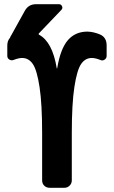

<svg xmlns="http://www.w3.org/2000/svg" viewBox="-20 -890 540 910"><path d="M454.1 -726.6Q485.4 -712.9 485.4 -674.8V-625Q485.4 -613.3 475.1 -606.9Q464.8 -600.6 454.1 -606.4Q431.6 -615.2 415 -615.2Q383.8 -615.2 364.3 -586.4Q344.7 -557.6 332.5 -477.5Q320.3 -397.5 320.3 -259.8V-35.2Q320.3 -20.5 310.1 -10.3Q299.8 0 285.2 0H214.8Q200.2 0 189.9 -9.8Q179.7 -19.5 179.7 -35.2V-259.8Q179.7 -396.5 167.5 -477.1Q155.3 -557.6 135.7 -586.4Q116.2 -615.2 85 -615.2Q68.4 -615.2 45.9 -606.4Q35.2 -601.6 24.9 -607.4Q14.6 -613.3 14.6 -625V-674.8Q14.6 -696.3 27.3 -710.9Q29.3 -713.9 31.2 -719.7L32.2 -720.7L97.7 -838.9Q115.2 -870.1 150.4 -870.1H259.8Q269.5 -870.1 273.9 -860.8Q278.3 -851.6 271.5 -843.8L165 -732.4Q161.1 -728.5 165 -725.6Q228.5 -691.4 249 -566.4Q249 -565.4 250 -565.4Q251 -565.4 251 -566.4Q266.6 -659.2 301.8 -699.7Q336.9 -740.2 394.5 -740.2Q423.8 -739.3 454.1 -726.6Z"/></svg>

Font: Rounded-L Mgen+ 1mn bold
Style: Bold
Weight: 700
Designer: [Source Han Sans]
Ryoko NISHIZUKA  (kana & ideographs); Paul D. Hunt (Latin, Greek & Cyrillic); Wenlong ZHANG  (bopomofo
Version: Version 1.059.20150602